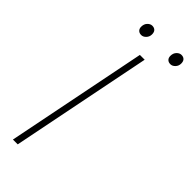

<svg xmlns="http://www.w3.org/2000/svg" viewBox="-260 -819 847 847"><g transform="rotate(45 164.0 -395.0)"><path d="M40 0 172 -660H202L70 0ZM114 -726Q102 -726 95 -733Q88 -740 88 -752Q88 -769 98 -779.5Q108 -790 120 -790Q132 -790 139 -783Q146 -776 146 -762Q146 -747 136 -736.5Q126 -726 114 -726ZM296 -726Q284 -726 277 -733Q270 -740 270 -752Q270 -769 280 -779.5Q290 -790 302 -790Q314 -790 321 -783Q328 -776 328 -762Q328 -747 318 -736.5Q308 -726 296 -726Z"/></g></svg>

Font: Source Sans 3
Style: Italic
Weight: 200
Italic angle: -11°
Designer: Paul D. Hunt
Foundry: Adobe
Version: Version 3.046;hotconv 1.0.118;makeotfexe 2.5.65603